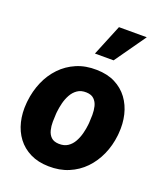

<svg xmlns="http://www.w3.org/2000/svg" viewBox="-145 -877 834 982"><g transform="rotate(20 272.5 -386.0)"><path d="M20 -255.9 21 -266.1Q27.3 -323.2 48.8 -373Q70.3 -422.9 106.2 -460.4Q142.1 -498 190.9 -518.8Q239.7 -539.6 300.3 -538.1Q358.4 -537.1 400.9 -515.6Q443.4 -494.1 470.7 -457.3Q498 -420.4 509.5 -372.3Q521 -324.2 516.1 -270L515.1 -259.3Q508.8 -202.6 486.8 -153.3Q464.8 -104 429 -66.9Q393.1 -29.8 344.2 -9.3Q295.4 11.2 235.4 9.8Q178.2 8.8 135.5 -12.5Q92.8 -33.7 65.4 -70.1Q38.1 -106.4 26.6 -154.1Q15.1 -201.7 20 -255.9ZM181.6 -266.1 180.7 -255.9Q179.2 -235.8 179 -212.2Q178.7 -188.5 184.1 -166.7Q189.5 -145 203.9 -131.1Q218.3 -117.2 245.6 -116.2Q274.9 -115.2 294.7 -128.4Q314.5 -141.6 326.7 -163.6Q338.9 -185.5 345.5 -210.9Q352.1 -236.3 354.5 -259.8L355.5 -270Q356.9 -289.6 357.2 -313.7Q357.4 -337.9 352.1 -359.9Q346.7 -381.8 332 -396.2Q317.4 -410.6 290 -411.6Q260.7 -412.6 241 -398.9Q221.2 -385.3 209 -363Q196.8 -340.8 190.4 -315.2Q184.1 -289.6 181.6 -266.1ZM262.2 -613.3 331.5 -782.2H482.9L363.8 -613.3Z"/></g></svg>

Font: Roboto Black
Style: Italic
Weight: 900
Italic angle: -12°
Designer: Christian Robertson
Foundry: Google
Version: Version 3.0; 2020